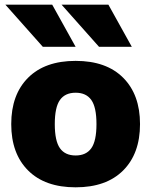

<svg xmlns="http://www.w3.org/2000/svg" viewBox="-20 -790 646 820"><path d="M163 -590 3 -770H203L303 -590ZM403 -590 243 -770H443L543 -590ZM100 -458Q172 -530 303 -530Q434 -530 506 -458Q578 -386 578 -260Q578 -134 506 -62Q434 10 303 10Q172 10 100 -62Q28 -134 28 -260Q28 -386 100 -458ZM236 -157Q258 -126 303 -126Q348 -126 370 -157Q392 -188 392 -260Q392 -332 370 -363Q348 -394 303 -394Q258 -394 236 -363Q214 -332 214 -260Q214 -188 236 -157Z"/></svg>

Font: Mplus 1p Black
Style: Regular
Weight: 900
Version: Version 1.061